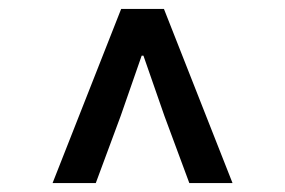

<svg xmlns="http://www.w3.org/2000/svg" viewBox="-20 -690 639 431"><path d="M98 -279H195L251 -430L298 -565H302L349 -430L405 -279H502L348 -670H252Z"/></svg>

Font: Source Code Pro Semibold
Style: Regular
Weight: 600
Monospace: yes
Designer: Paul D. Hunt
Foundry: Adobe Systems Incorporated
Version: Version 1.017;PS 1.000;hotconv 1.0.70;makeotf.lib2.5.5900